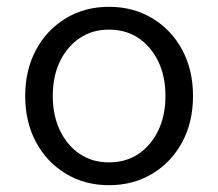

<svg xmlns="http://www.w3.org/2000/svg" viewBox="-20 -528 641 564"><path d="M300 16Q229 16 173 -18Q117 -52 85.5 -111Q54 -170 54 -246Q54 -322 85.5 -381Q117 -440 173 -474Q229 -508 300 -508Q372 -508 428 -474Q484 -440 515.5 -381Q547 -322 547 -246Q547 -170 515.5 -111Q484 -52 428 -18Q372 16 300 16ZM300 -51Q350 -51 387 -76Q424 -101 445 -145Q466 -189 466 -246Q466 -304 445 -347.5Q424 -391 387 -416Q350 -441 300 -441Q251 -441 214 -416Q177 -391 156 -347.5Q135 -304 135 -246Q135 -189 156 -145Q177 -101 214 -76Q251 -51 300 -51Z"/></svg>

Font: Wix Madefor Text
Style: Regular
Weight: 400
Designer: Dalton Maag Ltd
Foundry: Dalton Maag Ltd
Version: Version 3.100